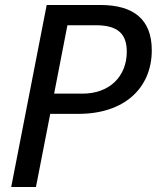

<svg xmlns="http://www.w3.org/2000/svg" viewBox="-20 -749 642 769"><path d="M24.9 0H124L181.2 -293H294.9C477.1 -293 587.9 -395.5 587.9 -547.9C587.9 -670.9 515.6 -729 381.8 -729H167ZM196.8 -374 250 -647.9H363.8C449.7 -647.9 487.8 -615.2 487.8 -542C487.8 -442.9 418.5 -374 311 -374Z"/></svg>

Font: Hack
Style: Oblique
Weight: 400
Italic angle: -12°
Monospace: yes
Designer: Christopher Simpkins
Foundry: Christopher Simpkins
Version: Version 2.010